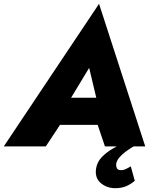

<svg xmlns="http://www.w3.org/2000/svg" viewBox="-54 -770 808 1010"><path d="M180 -113H543L562 -256H211ZM415 -413 465 -203 446 -154 498 0H710L467 -750L-34 0H187L292 -159L288 -203ZM634 105Q623 112 608.5 119Q594 126 580 125Q565 124 560.5 114.5Q556 105 557 92Q561 73 574.5 57.5Q588 42 607.5 27.5Q627 13 649 0L608 -25Q575 -9 540.5 11Q506 31 481 57Q456 83 451 119Q445 167 476 193Q507 219 550 220Q587 220 612 208.5Q637 197 655 181Z"/></svg>

Font: Jost ExtraBold
Style: Italic
Weight: 800
Italic angle: -5°
Version: Version 3.710